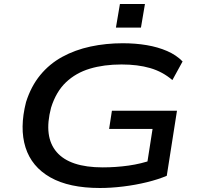

<svg xmlns="http://www.w3.org/2000/svg" viewBox="-20 -930 999 959"><path d="M479 9Q325 9 231.5 -44Q138 -97 107.5 -193.5Q77 -290 110 -420Q135 -499 181 -555Q227 -611 291 -646Q355 -681 432 -697.5Q509 -714 593 -714Q657 -714 713 -704.5Q769 -695 815 -675Q861 -655 892 -623L841 -530Q792 -572 730 -590Q668 -608 587 -608Q499 -608 429 -587Q359 -566 309.5 -519Q260 -472 235 -392Q197 -247 263 -170.5Q329 -94 493 -94Q559 -94 622.5 -103Q686 -112 742 -132L712 -94L742 -286H525L539 -377H864L813 -52Q771 -34 714 -20Q657 -6 595.5 1.5Q534 9 479 9ZM559 -792 579 -910H704L684 -792Z"/></svg>

Font: Nunito Sans 7pt Expanded SemiBold
Style: Italic
Weight: 600
Width: 7
Italic angle: -9°
Designer: Vernon Adams
Foundry: Vernon Adams
Version: Version 3.101;gftools[0.9.27]